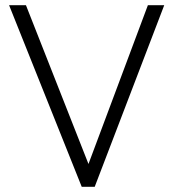

<svg xmlns="http://www.w3.org/2000/svg" viewBox="-20 -720 668 740"><path d="M295 0 15 -700H80L321 -88L550 -700H613L345 0Z"/></svg>

Font: Geologica Thin
Style: Regular
Weight: 100
Designer: Sindre Bremnes, Frode Helland
Foundry: Monokrom Skriftforlag AS
Version: Version 1.010; ttfautohint (v1.8.4.7-5d5b);gftools[0.9.28]